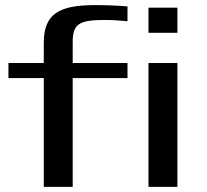

<svg xmlns="http://www.w3.org/2000/svg" viewBox="-20 -730 810 750"><path d="M673 -602V-700H560V-602ZM673 0V-484H560V0ZM393 -652C420 -652 448 -650 478 -647V-705C443 -708 400 -710 351 -710C209 -710 151 -675 151 -562V-484H13V-425H151V0H264V-425H478V-484H264V-568C264 -641 296 -652 393 -652Z"/></svg>

Font: Gamestation Extended
Style: Regular
Weight: 400
Width: 7
Designer: Jonas Hecksher
Foundry: Jonas Hecksher, Playtypeª, e-types AS
Version: Version 1.003